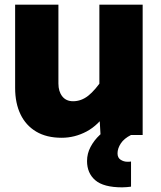

<svg xmlns="http://www.w3.org/2000/svg" viewBox="-20 -580 690 825"><path d="M231 -560V-221Q231 -187 247.5 -166Q264 -145 294 -145Q329 -145 359 -168.5Q389 -192 426 -247L444 -104Q403 -42 352 -15Q301 12 245 12Q180 12 135.5 -14.5Q91 -41 68 -89Q45 -137 45 -202V-560ZM593 -560V0H412L407 -86V-560ZM543 222Q535 223 525.5 224Q516 225 505 225Q425 225 389.5 194.5Q354 164 354 112Q354 80 369 51.5Q384 23 409 -0.5Q434 -24 463 -40L543 0Q513 15 499 36.5Q485 58 485 79Q485 98 498.5 106.5Q512 115 527 115Q531 115 534.5 115Q538 115 543 114Z"/></svg>

Font: Azeret Mono Thin ExtraBold
Style: Regular
Weight: 800
Version: Version 1.002